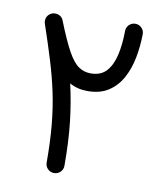

<svg xmlns="http://www.w3.org/2000/svg" viewBox="-76 -684 668 783"><g transform="rotate(10 257.5 -292.5)"><path d="M200.2 36.6Q185.1 36.6 174.3 25.9Q163.6 15.1 163.6 0Q163.6 -87.4 157 -156.7Q150.4 -226.1 137.2 -288.1Q124 -350.1 104.2 -414.6Q84.5 -479 58.1 -556.6Q54.7 -566.4 57.1 -576.2Q57.1 -576.2 57.1 -576.7Q57.1 -577.1 57.1 -578.1Q61 -591.8 73.2 -599.6Q73.2 -599.6 73.2 -599.6Q74.2 -600.1 75.7 -600.6Q75.7 -600.6 75.7 -601.1Q77.1 -601.6 79.1 -602.5Q81.1 -603.5 83 -604Q83 -604 83 -604Q84 -604 85.4 -604.5Q85.4 -604.5 85.9 -604.5Q86.9 -604.5 87.4 -604.5Q88.4 -605 88.9 -605Q89.4 -605 90.3 -605Q90.8 -605 91.3 -605Q103 -605.5 113 -599.4Q123 -593.3 127 -582Q157.7 -504.4 180.7 -462.6Q203.6 -420.9 226.1 -405.3Q248.5 -389.6 277.3 -389.6Q318.4 -389.6 341.6 -415Q364.7 -440.4 374.8 -484.4Q384.8 -528.3 385.3 -584Q385.3 -599.1 396 -609.9Q406.7 -620.6 421.9 -620.6Q437 -620.6 447.8 -609.9Q458.5 -599.1 458.5 -584Q458 -534.7 449 -487.1Q439.9 -439.5 419.2 -400.9Q398.4 -362.3 363.5 -339.4Q328.6 -316.4 276.4 -316.4Q234.4 -316.4 202.1 -335Q219.2 -260.3 228.3 -180.7Q237.3 -101.1 237.3 0Q237.3 15.1 226.6 25.9Q215.8 36.6 200.2 36.6Z"/></g></svg>

Font: Mikhak-FD Regular
Style: FD-Regular
Weight: 400
Designer: Amin Abedi
Version: Version 3.2